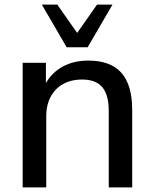

<svg xmlns="http://www.w3.org/2000/svg" viewBox="-20 -811 668 831"><path d="M180.2 0V-309.6C180.2 -403.8 240.2 -466.8 334 -466.8C411.6 -466.8 450.7 -428.2 450.7 -329.6V0H552.2V-334.5C552.2 -484.4 486.3 -548.8 361.3 -548.8C280.3 -548.8 215.3 -514.6 178.7 -451.7V-539.1H78.1V0ZM359.4 -606.4 466.8 -791H399.9L314 -668.5L228 -791H161.1L268.6 -606.4Z"/></svg>

Font: Winston
Style: Regular
Weight: 400
Designer: Vernon Adams, Kim Jin-seong, David Berlow, Cristiano Sobral
Foundry: The Winston Project Authors
Version: Version 3.004